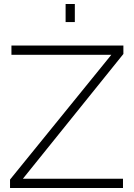

<svg xmlns="http://www.w3.org/2000/svg" viewBox="-20 -937 667 957"><path d="M307 -827V-917H353V-827ZM30 -42 535 -664H37V-710H595V-668L94 -46H593V0H30Z"/></svg>

Font: Raleway-v4020 Light
Style: Regular
Weight: 300
Designer: Matt McInerney, Pablo Impallari, Rodrigo Fuenzalida
Foundry: Matt McInerney, Pablo Impallari, Rodrigo Fuenzalida
Version: Version 4.020;PS 004.020;hotconv 1.0.88;makeotf.lib2.5.64775